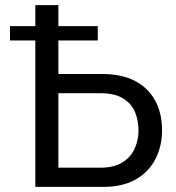

<svg xmlns="http://www.w3.org/2000/svg" viewBox="-20 -730 688 750"><path d="M19 -572V-628H362V-572ZM118 0V-710H208V-441H378Q456 -441 508 -413.5Q560 -386 586.5 -336.5Q613 -287 613 -221Q613 -159 587 -108.5Q561 -58 510 -29Q459 0 384 0ZM208 -75H372Q425 -75 458 -95.5Q491 -116 506 -149.5Q521 -183 521 -221Q521 -259 507.5 -292Q494 -325 461 -345.5Q428 -366 371 -366H208Z"/></svg>

Font: YasnoRaleway Medium
Style: Regular
Weight: 500
Designer: Matt McInerney, Pablo Impallari, Rodrigo Fuenzalida
Foundry: Matt McInerney, Pablo Impallari, Rodrigo Fuenzalida
Version: Version 4.026